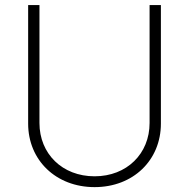

<svg xmlns="http://www.w3.org/2000/svg" viewBox="-20 -748 767 779"><path d="M363.8 11.2C520.5 11.2 632.8 -98.1 632.8 -246.6V-727.5H586.9V-249C586.9 -124.5 494.6 -32.7 363.8 -32.7C232.4 -32.7 140.1 -124.5 140.1 -249V-727.5H94.2V-246.6C94.2 -98.1 207 11.2 363.8 11.2Z"/></svg>

Font: Raveo ExtraLight
Style: Regular
Weight: 200
Designer: Jakub Foglar, Rasmus Andersson (Inter)
Foundry: Jakubfoglar.com
Version: Version 1.100;Glyphs 3.2.3 (3260)